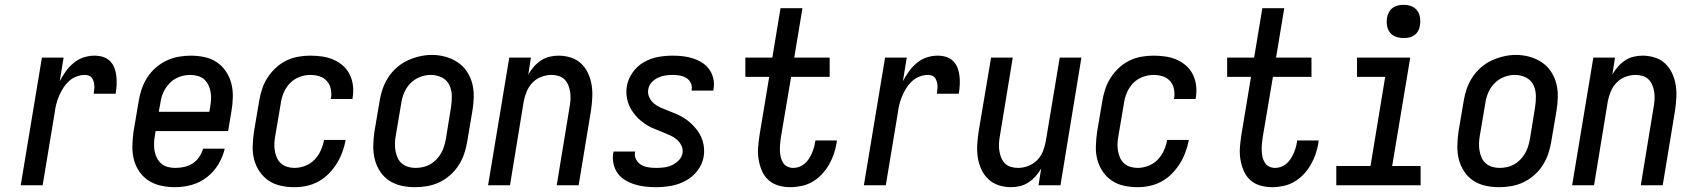

<svg xmlns="http://www.w3.org/2000/svg" viewBox="-20 -769 7040 797"><path d="M66 0 154 -530H244L228 -432Q239 -453 253 -472.5Q267 -492 285.5 -507.5Q304 -523 326.5 -530.5Q349 -538 372 -538Q390 -538 407 -533Q424 -528 436.5 -515.5Q449 -503 455 -487Q461 -471 463 -453Q465 -435 464 -416.5Q463 -398 460 -380H369Q370 -389 371 -397.5Q372 -406 371.5 -414.5Q371 -423 368.5 -431Q366 -439 361.5 -445.5Q357 -452 349 -455Q341 -458 333 -458Q315 -458 297.5 -451.5Q280 -445 266 -432Q252 -419 242 -403Q232 -387 225 -370.5Q218 -354 213.5 -336.5Q209 -319 207 -301L157 0Z M707 8Q678 8 649.5 2Q621 -4 598 -18.5Q575 -33 559 -56Q543 -79 536 -105.5Q529 -132 529.5 -161.5Q530 -191 534 -221L556 -351Q560 -376 568.5 -400.5Q577 -425 591.5 -447.5Q606 -470 626.5 -488Q647 -506 671.5 -517.5Q696 -529 721.5 -533.5Q747 -538 772 -538Q801 -538 829 -532Q857 -526 879.5 -511Q902 -496 917.5 -473Q933 -450 940 -423.5Q947 -397 946.5 -367.5Q946 -338 941 -309L927 -225H626L623 -207Q620 -191 619.5 -174.5Q619 -158 621.5 -143Q624 -128 631 -114Q638 -100 649.5 -90Q661 -80 676 -76Q691 -72 707 -72Q726 -72 744.5 -76Q763 -80 779.5 -90.5Q796 -101 807 -117.5Q818 -134 823 -152H913Q905 -118 886.5 -87Q868 -56 839 -33.5Q810 -11 775.5 -1.5Q741 8 707 8ZM639 -305H849L852 -323Q855 -339 856 -355Q857 -371 854.5 -386Q852 -401 845.5 -415Q839 -429 828 -439Q817 -449 801.5 -453.5Q786 -458 770 -458Q770 -458 770 -458Q770 -458 770 -458Q755 -458 739.5 -454.5Q724 -451 709.5 -443Q695 -435 683.5 -423Q672 -411 664 -397Q656 -383 651.5 -368Q647 -353 645 -337Z M1202 8Q1173 8 1145.5 2Q1118 -4 1095.5 -19Q1073 -34 1057.5 -57Q1042 -80 1035 -106.5Q1028 -133 1029 -162.5Q1030 -192 1034 -221L1056 -351Q1060 -375 1068 -399.5Q1076 -424 1090.5 -446.5Q1105 -469 1125 -487.5Q1145 -506 1168.5 -517.5Q1192 -529 1217.5 -533.5Q1243 -538 1268 -538Q1293 -538 1317.5 -534.5Q1342 -531 1364 -521.5Q1386 -512 1403.5 -496.5Q1421 -481 1431.5 -460Q1442 -439 1445 -414.5Q1448 -390 1444 -365Q1444 -363 1443.5 -361Q1443 -359 1443 -358H1353Q1353 -359 1353 -360Q1353 -361 1354 -361Q1357 -381 1353 -400Q1349 -419 1336.5 -433Q1324 -447 1305.5 -452.5Q1287 -458 1268 -458Q1245 -458 1222 -449Q1199 -440 1182.5 -422.5Q1166 -405 1157 -382.5Q1148 -360 1145 -337L1123 -207Q1120 -192 1119 -176Q1118 -160 1120.5 -144.5Q1123 -129 1129 -115Q1135 -101 1146 -91Q1157 -81 1172 -76.5Q1187 -72 1202 -72Q1224 -72 1246.5 -80.5Q1269 -89 1285.5 -106Q1302 -123 1311.5 -144.5Q1321 -166 1325 -188H1415Q1410 -162 1401 -137.5Q1392 -113 1378 -90.5Q1364 -68 1345 -48.5Q1326 -29 1302.5 -16Q1279 -3 1253.5 2.5Q1228 8 1202 8Z M1703 8Q1674 8 1646.5 2Q1619 -4 1596 -19Q1573 -34 1558 -57Q1543 -80 1536 -106.5Q1529 -133 1529.5 -162.5Q1530 -192 1534 -221L1556 -351Q1560 -376 1568.5 -400.5Q1577 -425 1591.5 -447.5Q1606 -470 1627 -488.5Q1648 -507 1672 -518Q1696 -529 1721.5 -535Q1747 -541 1772 -541Q1802 -541 1829 -533.5Q1856 -526 1879 -511Q1902 -496 1917.5 -473Q1933 -450 1940 -423.5Q1947 -397 1946.5 -367.5Q1946 -338 1941 -309L1919 -179Q1915 -154 1906.5 -129.5Q1898 -105 1883.5 -82.5Q1869 -60 1848.5 -42Q1828 -24 1804 -12.5Q1780 -1 1754 3.5Q1728 8 1703 8ZM1705 -72Q1720 -72 1736 -75.5Q1752 -79 1766 -87Q1780 -95 1791.5 -107Q1803 -119 1811 -133Q1819 -147 1823.5 -162Q1828 -177 1831 -193L1852 -323Q1856 -347 1855.5 -371.5Q1855 -396 1845 -416.5Q1835 -437 1814 -447.5Q1793 -458 1768 -458Q1745 -458 1722.5 -449Q1700 -440 1683 -422.5Q1666 -405 1657 -382.5Q1648 -360 1645 -337L1623 -207Q1620 -191 1619.5 -175Q1619 -159 1621.5 -144Q1624 -129 1630 -115Q1636 -101 1647.5 -91Q1659 -81 1674 -76.5Q1689 -72 1705 -72Q1705 -72 1705 -72Q1705 -72 1705 -72Z M2006 0 2094 -530H2184L2173 -460Q2183 -477 2196 -492Q2209 -507 2225.5 -518Q2242 -529 2261 -533.5Q2280 -538 2298 -538Q2325 -538 2350 -530Q2375 -522 2393 -504.5Q2411 -487 2421.5 -464Q2432 -441 2436 -415.5Q2440 -390 2438.5 -363Q2437 -336 2433 -309L2382 0H2291L2344 -323Q2347 -338 2348 -354Q2349 -370 2347 -385Q2345 -400 2339.5 -414Q2334 -428 2324 -438.5Q2314 -449 2299.5 -453.5Q2285 -458 2270 -458Q2248 -458 2227 -450Q2206 -442 2190.5 -426Q2175 -410 2166.5 -389.5Q2158 -369 2154 -348L2097 0Z M2704 8Q2681 8 2658.5 5.5Q2636 3 2615 -3.5Q2594 -10 2575.5 -21Q2557 -32 2544.5 -49Q2532 -66 2527 -88Q2522 -110 2525 -132Q2526 -134 2526.5 -136Q2527 -138 2527 -140H2617Q2617 -139 2616.5 -138Q2616 -137 2616 -136Q2613 -120 2621 -106Q2629 -92 2642 -84.5Q2655 -77 2671 -74.5Q2687 -72 2704 -72Q2720 -72 2736.5 -74Q2753 -76 2768.5 -83Q2784 -90 2797 -103Q2810 -116 2813 -132Q2816 -150 2808.5 -165Q2801 -180 2788.5 -190.5Q2776 -201 2761 -207.5Q2746 -214 2730.5 -220.5Q2715 -227 2699.5 -233Q2684 -239 2670 -247Q2656 -255 2643 -265.5Q2630 -276 2619.5 -288Q2609 -300 2600.5 -314Q2592 -328 2587 -343.5Q2582 -359 2580.5 -376.5Q2579 -394 2582 -411Q2587 -441 2606 -468Q2625 -495 2653 -511Q2681 -527 2711.5 -532.5Q2742 -538 2772 -538Q2794 -538 2815.5 -535.5Q2837 -533 2857 -526.5Q2877 -520 2894.5 -509Q2912 -498 2924 -481Q2936 -464 2941 -443Q2946 -422 2942 -400Q2942 -398 2941.5 -396.5Q2941 -395 2941 -393H2851Q2851 -394 2851 -394.5Q2851 -395 2851 -396Q2854 -411 2847.5 -424.5Q2841 -438 2828.5 -445.5Q2816 -453 2801.5 -455.5Q2787 -458 2772 -458Q2756 -458 2740.5 -455.5Q2725 -453 2710.5 -446Q2696 -439 2684.5 -426.5Q2673 -414 2671 -398Q2668 -381 2675 -365.5Q2682 -350 2694.5 -339.5Q2707 -329 2722 -322.5Q2737 -316 2752.5 -310Q2768 -304 2783.5 -297.5Q2799 -291 2813 -283Q2827 -275 2839.5 -264.5Q2852 -254 2863 -242Q2874 -230 2882.5 -216Q2891 -202 2896 -186.5Q2901 -171 2902.5 -154Q2904 -137 2901 -119Q2896 -88 2875.5 -61Q2855 -34 2826 -18.5Q2797 -3 2765.5 2.5Q2734 8 2704 8Z M3260 8Q3235 8 3211 1Q3187 -6 3169.5 -22Q3152 -38 3142.5 -60.5Q3133 -83 3129 -107.5Q3125 -132 3127 -157.5Q3129 -183 3133 -209L3173 -450H3074V-530H3186L3220 -735H3311L3277 -530H3424V-450H3264L3221 -196Q3219 -182 3218 -169Q3217 -156 3217.5 -142.5Q3218 -129 3221 -116.5Q3224 -104 3230.5 -93.5Q3237 -83 3248.5 -77.5Q3260 -72 3273 -72Q3286 -72 3298 -76.5Q3310 -81 3320 -89.5Q3330 -98 3337.5 -109.5Q3345 -121 3350 -132.5Q3355 -144 3358.5 -156Q3362 -168 3364 -181Q3364 -182 3364 -183.5Q3364 -185 3365 -186H3454Q3454 -184 3453.5 -181.5Q3453 -179 3453 -177Q3449 -153 3441.5 -130.5Q3434 -108 3421.5 -86Q3409 -64 3391.5 -45.5Q3374 -27 3352.5 -14.5Q3331 -2 3307 3Q3283 8 3260 8Z M3566 0 3654 -530H3744L3728 -432Q3739 -453 3753 -472.5Q3767 -492 3785.5 -507.5Q3804 -523 3826.5 -530.5Q3849 -538 3872 -538Q3890 -538 3907 -533Q3924 -528 3936.5 -515.5Q3949 -503 3955 -487Q3961 -471 3963 -453Q3965 -435 3964 -416.5Q3963 -398 3960 -380H3869Q3870 -389 3871 -397.5Q3872 -406 3871.5 -414.5Q3871 -423 3868.5 -431Q3866 -439 3861.5 -445.5Q3857 -452 3849 -455Q3841 -458 3833 -458Q3815 -458 3797.5 -451.5Q3780 -445 3766 -432Q3752 -419 3742 -403Q3732 -387 3725 -370.5Q3718 -354 3713.5 -336.5Q3709 -319 3707 -301L3657 0Z M4177 8Q4150 8 4125.5 0Q4101 -8 4082.5 -25.5Q4064 -43 4053.5 -66Q4043 -89 4039 -114.5Q4035 -140 4036.5 -167Q4038 -194 4042 -221L4094 -530H4184L4131 -207Q4128 -192 4127 -176Q4126 -160 4128 -145Q4130 -130 4135.5 -116Q4141 -102 4151 -91.5Q4161 -81 4175.5 -76.5Q4190 -72 4206 -72Q4227 -72 4248 -80Q4269 -88 4285 -104Q4301 -120 4309 -140.5Q4317 -161 4321 -182L4379 -530H4469L4382 0H4291L4302 -70Q4293 -53 4279.5 -38Q4266 -23 4249.5 -12Q4233 -1 4214 3.5Q4195 8 4177 8Z M4702 8Q4673 8 4645.5 2Q4618 -4 4595.5 -19Q4573 -34 4557.5 -57Q4542 -80 4535 -106.5Q4528 -133 4529 -162.5Q4530 -192 4534 -221L4556 -351Q4560 -375 4568 -399.5Q4576 -424 4590.5 -446.5Q4605 -469 4625 -487.5Q4645 -506 4668.5 -517.5Q4692 -529 4717.5 -533.5Q4743 -538 4768 -538Q4793 -538 4817.5 -534.5Q4842 -531 4864 -521.5Q4886 -512 4903.5 -496.5Q4921 -481 4931.5 -460Q4942 -439 4945 -414.5Q4948 -390 4944 -365Q4944 -363 4943.5 -361Q4943 -359 4943 -358H4853Q4853 -359 4853 -360Q4853 -361 4854 -361Q4857 -381 4853 -400Q4849 -419 4836.5 -433Q4824 -447 4805.5 -452.5Q4787 -458 4768 -458Q4745 -458 4722 -449Q4699 -440 4682.5 -422.5Q4666 -405 4657 -382.5Q4648 -360 4645 -337L4623 -207Q4620 -192 4619 -176Q4618 -160 4620.5 -144.5Q4623 -129 4629 -115Q4635 -101 4646 -91Q4657 -81 4672 -76.5Q4687 -72 4702 -72Q4724 -72 4746.5 -80.5Q4769 -89 4785.5 -106Q4802 -123 4811.5 -144.5Q4821 -166 4825 -188H4915Q4910 -162 4901 -137.5Q4892 -113 4878 -90.5Q4864 -68 4845 -48.5Q4826 -29 4802.5 -16Q4779 -3 4753.5 2.5Q4728 8 4702 8Z M5260 8Q5235 8 5211 1Q5187 -6 5169.5 -22Q5152 -38 5142.5 -60.5Q5133 -83 5129 -107.5Q5125 -132 5127 -157.5Q5129 -183 5133 -209L5173 -450H5074V-530H5186L5220 -735H5311L5277 -530H5424V-450H5264L5221 -196Q5219 -182 5218 -169Q5217 -156 5217.5 -142.5Q5218 -129 5221 -116.5Q5224 -104 5230.5 -93.5Q5237 -83 5248.5 -77.5Q5260 -72 5273 -72Q5286 -72 5298 -76.5Q5310 -81 5320 -89.5Q5330 -98 5337.5 -109.5Q5345 -121 5350 -132.5Q5355 -144 5358.5 -156Q5362 -168 5364 -181Q5364 -182 5364 -183.5Q5364 -185 5365 -186H5454Q5454 -184 5453.5 -181.5Q5453 -179 5453 -177Q5449 -153 5441.5 -130.5Q5434 -108 5421.5 -86Q5409 -64 5391.5 -45.5Q5374 -27 5352.5 -14.5Q5331 -2 5307 3Q5283 8 5260 8Z M5527 0V-80H5669L5730 -450H5613V-530H5834L5759 -80H5877V0ZM5806 -611Q5790 -611 5774.5 -616.5Q5759 -622 5749.5 -634.5Q5740 -647 5737.5 -663.5Q5735 -680 5738 -697Q5740 -708 5746 -719Q5752 -730 5762 -737Q5772 -744 5783.5 -746.5Q5795 -749 5806 -749Q5823 -749 5838 -743.5Q5853 -738 5862.5 -725.5Q5872 -713 5874.5 -696.5Q5877 -680 5874 -663Q5873 -652 5867 -641Q5861 -630 5851 -623Q5841 -616 5829.5 -613.5Q5818 -611 5806 -611Z M6203 8Q6174 8 6146.5 2Q6119 -4 6096 -19Q6073 -34 6058 -57Q6043 -80 6036 -106.5Q6029 -133 6029.5 -162.5Q6030 -192 6034 -221L6056 -351Q6060 -376 6068.5 -400.5Q6077 -425 6091.5 -447.5Q6106 -470 6127 -488.5Q6148 -507 6172 -518Q6196 -529 6221.5 -535Q6247 -541 6272 -541Q6302 -541 6329 -533.5Q6356 -526 6379 -511Q6402 -496 6417.5 -473Q6433 -450 6440 -423.5Q6447 -397 6446.5 -367.5Q6446 -338 6441 -309L6419 -179Q6415 -154 6406.5 -129.5Q6398 -105 6383.5 -82.5Q6369 -60 6348.5 -42Q6328 -24 6304 -12.5Q6280 -1 6254 3.5Q6228 8 6203 8ZM6205 -72Q6220 -72 6236 -75.5Q6252 -79 6266 -87Q6280 -95 6291.5 -107Q6303 -119 6311 -133Q6319 -147 6323.5 -162Q6328 -177 6331 -193L6352 -323Q6356 -347 6355.5 -371.5Q6355 -396 6345 -416.5Q6335 -437 6314 -447.5Q6293 -458 6268 -458Q6245 -458 6222.5 -449Q6200 -440 6183 -422.5Q6166 -405 6157 -382.5Q6148 -360 6145 -337L6123 -207Q6120 -191 6119.5 -175Q6119 -159 6121.5 -144Q6124 -129 6130 -115Q6136 -101 6147.5 -91Q6159 -81 6174 -76.5Q6189 -72 6205 -72Q6205 -72 6205 -72Q6205 -72 6205 -72Z M6506 0 6594 -530H6684L6673 -460Q6683 -477 6696 -492Q6709 -507 6725.5 -518Q6742 -529 6761 -533.5Q6780 -538 6798 -538Q6825 -538 6850 -530Q6875 -522 6893 -504.5Q6911 -487 6921.5 -464Q6932 -441 6936 -415.5Q6940 -390 6938.5 -363Q6937 -336 6933 -309L6882 0H6791L6844 -323Q6847 -338 6848 -354Q6849 -370 6847 -385Q6845 -400 6839.5 -414Q6834 -428 6824 -438.5Q6814 -449 6799.5 -453.5Q6785 -458 6770 -458Q6748 -458 6727 -450Q6706 -442 6690.5 -426Q6675 -410 6666.5 -389.5Q6658 -369 6654 -348L6597 0Z"/></svg>

Font: Iosevka Curly Medium Oblique
Style: Regular
Weight: 500
Italic angle: -9°
Monospace: yes
Designer: Belleve Invis
Foundry: Belleve Invis
Version: Version 11.1.0; ttfautohint (v1.8.3)